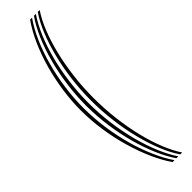

<svg xmlns="http://www.w3.org/2000/svg" viewBox="-343 -777 953 953"><g transform="rotate(-45 134.0 -300.0)"><path d="M170.8 200Q141 157 115.5 100Q90 43 70.8 -23.1Q51.5 -89.2 40.8 -160.4Q30 -231.5 30 -303.2Q30 -369.2 39.9 -437.9Q49.8 -506.5 68.2 -572.4Q86.8 -638.2 112.8 -696.6Q138.8 -755 170.8 -800H184.2Q153.5 -756.2 128.2 -698.8Q103 -641.2 85 -575.4Q67 -509.5 57.4 -440.1Q47.8 -370.8 47.8 -303.2Q47.8 -230.8 58.1 -159Q68.5 -87.2 87 -21.2Q105.5 44.8 130.4 101.2Q155.2 157.8 184.2 200ZM197.8 200Q169.5 158.8 145.4 102.8Q121.2 46.8 103.2 -19.4Q85.2 -85.5 75.2 -157.6Q65.2 -229.8 65.2 -303.2Q65.2 -372 74.8 -442.1Q84.2 -512.2 101.8 -578.2Q119.2 -644.2 143.6 -701Q168 -757.8 197.8 -800H211.2Q182.8 -759 159.1 -703Q135.5 -647 118.4 -581Q101.2 -515 92.1 -444.2Q83 -373.5 83 -303.2Q83 -228.8 92.6 -156.2Q102.2 -83.8 119.6 -17.6Q137 48.5 160.4 104.1Q183.8 159.8 211.2 200ZM224.8 200Q198 160.8 175.4 105.8Q152.8 50.8 135.9 -15.5Q119 -81.8 109.8 -154.8Q100.5 -227.8 100.5 -303.2Q100.5 -375 109.5 -446.5Q118.5 -518 135.1 -583.9Q151.8 -649.8 174.5 -705.1Q197.2 -760.5 224.8 -800H238.2Q212 -761.8 189.9 -707Q167.8 -652.2 151.8 -586.5Q135.8 -520.8 127 -448.6Q118.2 -376.5 118.2 -303Q118.2 -226.8 127.1 -153.1Q136 -79.5 152.2 -13.4Q168.5 52.8 190.5 107.2Q212.5 161.8 238.2 200Z"/></g></svg>

Font: Big Shoulders Inline Text Thin Medium
Style: Regular
Weight: 500
Version: Version 2.002